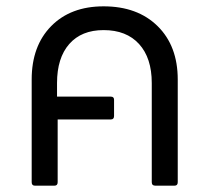

<svg xmlns="http://www.w3.org/2000/svg" viewBox="-20 -586 661 606"><path d="M90 0Q80 0 80 -11V-335Q80 -441 141.5 -503.5Q203 -566 307 -566Q414 -566 477.5 -503.5Q541 -441 541 -335V-11Q541 0 531 0H470Q459 0 459 -11V-324Q459 -403 419 -447Q379 -491 307 -491Q237 -491 198.5 -447Q160 -403 160 -324V-281H330Q340 -281 340 -271V-220Q340 -209 330 -209H162V-11Q162 0 152 0Z"/></svg>

Font: LINE Seed Sans TH
Style: Regular
Weight: 400
Designer: Dalton Maag Ltd | Thai characters by Cadson Demak Co.,Ltd.
Foundry: Dalton Maag Ltd
Version: Version 1.002